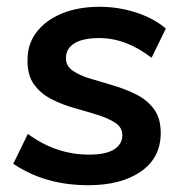

<svg xmlns="http://www.w3.org/2000/svg" viewBox="-20 -538 541 565"><path d="M240 7Q176 7 121.5 -8.5Q67 -24 19 -56L62 -144Q104 -113 149 -98Q194 -83 242 -83Q292 -83 316 -98.5Q340 -114 340 -140Q340 -163 319.5 -176.5Q299 -190 267 -200Q235 -210 199 -220Q163 -230 131 -246.5Q99 -263 79.5 -290.5Q60 -318 61 -362Q61 -409 88 -444Q115 -479 162.5 -498.5Q210 -518 273 -518Q329 -518 381 -501Q433 -484 468 -454L426 -368Q351 -426 272 -426Q224 -426 199 -410.5Q174 -395 174 -367Q174 -344 194 -330Q214 -316 246 -306.5Q278 -297 313.5 -286.5Q349 -276 381 -260Q413 -244 433 -217Q453 -190 453 -147Q453 -74 395 -33.5Q337 7 240 7Z"/></svg>

Font: Muli
Style: Bold Italic
Weight: 700
Italic angle: -4.541°
Designer: Vernon Adams
Foundry: Vernon Adams
Version: Version 2.100; ttfautohint (v1.8.1.43-b0c9)